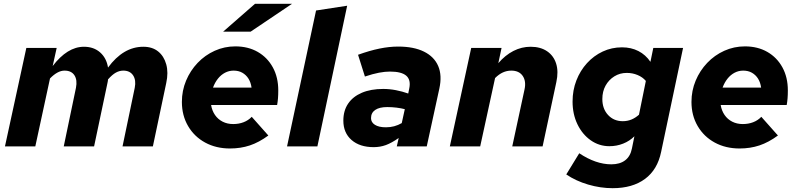

<svg xmlns="http://www.w3.org/2000/svg" viewBox="-20 -767 4188 1006"><path d="M6 0 118 -516H277L256 -421Q294 -471 335 -496.5Q376 -522 420 -522Q471 -522 504.5 -492.5Q538 -463 546 -413Q626 -522 731 -522Q778 -522 808.5 -497.5Q839 -473 851 -430Q863 -387 851 -332L781 0H622L686 -307Q694 -347 677.5 -372Q661 -397 626 -397Q606 -397 587 -386.5Q568 -376 546 -351Q546 -347 545 -342Q544 -337 543 -332L473 0H314L378 -307Q386 -348 370 -372.5Q354 -397 318 -397Q282 -397 242 -356L165 0Z M1185 11Q1112 11 1055 -20Q998 -51 965.5 -106.5Q933 -162 933 -233Q933 -292 955 -344.5Q977 -397 1015.5 -437.5Q1054 -478 1105 -501Q1156 -524 1213 -524Q1280 -524 1330.5 -495Q1381 -466 1409.5 -414Q1438 -362 1438 -293Q1438 -270 1436.5 -251.5Q1435 -233 1432 -217H1086Q1091 -187 1106.5 -164.5Q1122 -142 1146.5 -129.5Q1171 -117 1202 -117Q1231 -117 1256 -126.5Q1281 -136 1299 -155L1386 -57Q1337 -21 1289 -5Q1241 11 1185 11ZM1096 -308H1298Q1294 -336 1281.5 -355.5Q1269 -375 1249.5 -386Q1230 -397 1204 -397Q1180 -397 1159 -386Q1138 -375 1122 -355Q1106 -335 1096 -308ZM1149 -601 1316 -747H1510L1293 -601Z M1484 0 1636 -712 1799 -737 1643 0Z M1938 4Q1865 4 1822 -33.5Q1779 -71 1779 -135Q1779 -187 1804 -224Q1829 -261 1876 -281Q1923 -301 1988 -301Q2021 -301 2054.5 -294.5Q2088 -288 2119 -277L2124 -302Q2134 -348 2109 -370Q2084 -392 2023 -392Q1997 -392 1965.5 -386Q1934 -380 1892 -366L1856 -480Q1917 -502 1968.5 -512.5Q2020 -523 2066 -523Q2148 -523 2201.5 -496.5Q2255 -470 2276 -421Q2297 -372 2282 -303L2216 0H2059L2069 -44Q2032 -18 2002 -7Q1972 4 1938 4ZM2002 -100Q2025 -100 2045.5 -105.5Q2066 -111 2085 -122L2101 -195Q2082 -200 2058 -203Q2034 -206 2009 -206Q1968 -206 1946 -191Q1924 -176 1924 -148Q1924 -126 1944.5 -113Q1965 -100 2002 -100Z M2337 0 2449 -516H2608L2591 -436Q2627 -478 2670 -500Q2713 -522 2760 -522Q2812 -522 2846.5 -498.5Q2881 -475 2894 -433.5Q2907 -392 2895 -337L2823 0H2664L2728 -297Q2738 -341 2719 -369Q2700 -397 2659 -397Q2636 -397 2615 -387.5Q2594 -378 2574 -358L2496 0Z M3190 219Q3126 219 3061.5 200Q2997 181 2947 147L3015 36Q3102 94 3183 94Q3228 94 3255.5 73Q3283 52 3291 11L3304 -53Q3279 -28 3245 -14.5Q3211 -1 3173 -1Q3119 -1 3075 -32Q3031 -63 3005.5 -116Q2980 -169 2980 -235Q2980 -294 3000 -345.5Q3020 -397 3055.5 -436Q3091 -475 3138 -497Q3185 -519 3239 -519Q3287 -519 3325 -499.5Q3363 -480 3388 -443L3403 -516H3559L3444 29Q3425 122 3359.5 170.5Q3294 219 3190 219ZM3243 -132Q3267 -132 3288 -140.5Q3309 -149 3328 -166L3364 -343Q3347 -363 3320.5 -374Q3294 -385 3264 -385Q3228 -385 3199 -367Q3170 -349 3153 -318.5Q3136 -288 3136 -248Q3136 -197 3166 -164.5Q3196 -132 3243 -132Z M3855 11Q3782 11 3725 -20Q3668 -51 3635.5 -106.5Q3603 -162 3603 -233Q3603 -292 3625 -344.5Q3647 -397 3685.5 -437.5Q3724 -478 3775 -501Q3826 -524 3883 -524Q3950 -524 4000.5 -495Q4051 -466 4079.5 -414Q4108 -362 4108 -293Q4108 -270 4106.5 -251.5Q4105 -233 4102 -217H3756Q3761 -187 3776.5 -164.5Q3792 -142 3816.5 -129.5Q3841 -117 3872 -117Q3901 -117 3926 -126.5Q3951 -136 3969 -155L4056 -57Q4007 -21 3959 -5Q3911 11 3855 11ZM3766 -308H3968Q3964 -336 3951.5 -355.5Q3939 -375 3919.5 -386Q3900 -397 3874 -397Q3850 -397 3829 -386Q3808 -375 3792 -355Q3776 -335 3766 -308Z"/></svg>

Font: Red Hat Text VF
Style: Italic
Weight: 300
Italic angle: -12°
Designer: Pentagram, MCKL
Foundry: Pentagram, MCKL
Version: Version 1.023